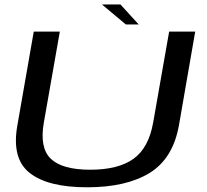

<svg xmlns="http://www.w3.org/2000/svg" viewBox="-20 -812 901 836"><path d="M359 3.5Q530 3.5 631.5 -59Q733 -121.5 759 -265.5L830 -674.5H716.5L647 -279Q627.5 -168 561.2 -120.5Q495 -73 372.5 -73Q251 -73 201.2 -120.8Q151.5 -168.5 171 -279L240.5 -674.5H127L55.5 -265.5Q30 -121.5 109.2 -59Q188.5 3.5 359 3.5ZM528 -705.5H584L504.5 -792.5H424Z"/></svg>

Font: Anybody Expanded
Style: Italic
Weight: 400
Width: 7
Italic angle: -10°
Version: Version 1.113;gftools[0.9.25]